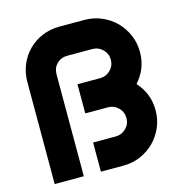

<svg xmlns="http://www.w3.org/2000/svg" viewBox="-104 -796 849 891"><g transform="rotate(-15 320.5 -350.0)"><path d="M451 -210Q451 -239 430.5 -259.5Q410 -280 381 -280H272V-420H381Q410 -420 430.5 -440.5Q451 -461 451 -490Q451 -519 430.5 -539.5Q410 -560 381 -560H260Q230 -560 210 -540Q190 -520 190 -490V0H50V-490Q50 -534 66 -572.5Q82 -611 110.5 -639.5Q139 -668 177.5 -684Q216 -700 260 -700H381Q424 -700 462.5 -683.5Q501 -667 529.5 -638.5Q558 -610 574.5 -571.5Q591 -533 591 -490Q591 -410 537 -350Q591 -290 591 -210Q591 -166 574.5 -128Q558 -90 529.5 -61.5Q501 -33 463 -16.5Q425 0 381 0H272V-140H381Q410 -140 430.5 -160.5Q451 -181 451 -210Z"/></g></svg>

Font: CAT North
Style: Regular
Weight: 400
Designer: Peter Wiegel
Foundry: Peter Wiegel
Version: Version 1.000